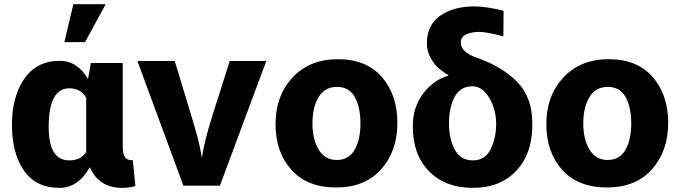

<svg xmlns="http://www.w3.org/2000/svg" viewBox="-20 -870 3311 934"><path d="M271.5 -574.2Q356.4 -574.2 408.2 -485.4L421.9 -563.5H577.1V-158.2Q577.1 -120.1 587.9 -105.5Q598.6 -90.8 621.1 -90.8H626L638.7 34.2Q613.3 43.9 574.2 43.9Q460.9 43.9 417 -56.6Q360.4 43.9 269.5 43.9Q154.3 43.9 96.2 -40.5Q38.1 -125 38.1 -262.2Q38.1 -399.4 98.1 -486.8Q158.2 -574.2 271.5 -574.2ZM216.8 -252Q216.8 -89.8 316.4 -89.8Q373 -89.8 399.4 -129.9V-394.5Q373 -440.4 317.4 -440.4Q216.8 -440.4 216.8 -252ZM293 -665 336.9 -849.6H494.1L393.6 -665Z M648.4 -573.2H830.1L908.2 -315.4Q948.2 -186.5 958 -125L961.9 -101.6Q972.7 -179.7 1015.6 -315.4L1097.7 -573.2H1275.4L1049.8 33.2H872.1Z M1397.5 -43.9Q1320.3 -129.9 1320.3 -266.6Q1320.3 -403.3 1402.8 -492.7Q1485.4 -582 1624 -582Q1762.7 -582 1837.9 -495.1Q1913.1 -408.2 1913.1 -272Q1913.1 -135.7 1834.5 -46.9Q1755.9 42 1615.2 42Q1474.6 42 1397.5 -43.9ZM1529.8 -397.5Q1500 -347.7 1500 -270Q1500 -192.4 1530.3 -142.1Q1560.5 -91.8 1618.7 -91.8Q1676.8 -91.8 1705.1 -141.1Q1733.4 -190.4 1733.4 -269Q1733.4 -347.7 1706.1 -397.5Q1678.7 -447.3 1619.1 -447.3Q1559.6 -447.3 1529.8 -397.5Z M1988.3 -252V-258.8Q1988.3 -348.6 2038.6 -415Q2088.9 -481.4 2163.1 -502.9Q2134.8 -520.5 2114.7 -537.1Q2094.7 -553.7 2075.7 -586.9Q2056.6 -620.1 2056.6 -659.2Q2056.6 -747.1 2120.6 -793Q2184.6 -838.9 2289.1 -838.9Q2345.7 -838.9 2429.7 -817.4L2428.7 -693.4Q2346.7 -714.8 2311 -714.8Q2275.4 -714.8 2248.5 -703.1Q2221.7 -691.4 2221.7 -663.1Q2221.7 -616.2 2297.9 -589.8Q2423.8 -545.9 2496.6 -470.7Q2569.3 -395.5 2569.3 -271.5V-258.8Q2569.3 -122.1 2491.2 -39.1Q2413.1 43.9 2279.8 43.9Q2146.5 43.9 2067.4 -36.6Q1988.3 -117.2 1988.3 -252ZM2279.3 -450.2Q2218.8 -450.2 2191.4 -398.4Q2164.1 -346.7 2164.1 -270.5Q2164.1 -194.3 2192.4 -142.1Q2220.7 -89.8 2280.3 -89.8Q2339.8 -89.8 2366.7 -144Q2393.6 -198.2 2393.6 -268.1Q2393.6 -337.9 2359.9 -394Q2326.2 -450.2 2279.3 -450.2Z M2714.8 -43.9Q2637.7 -129.9 2637.7 -266.6Q2637.7 -403.3 2720.2 -492.7Q2802.7 -582 2941.4 -582Q3080.1 -582 3155.3 -495.1Q3230.5 -408.2 3230.5 -272Q3230.5 -135.7 3151.9 -46.9Q3073.2 42 2932.6 42Q2792 42 2714.8 -43.9ZM2847.2 -397.5Q2817.4 -347.7 2817.4 -270Q2817.4 -192.4 2847.7 -142.1Q2877.9 -91.8 2936 -91.8Q2994.1 -91.8 3022.5 -141.1Q3050.8 -190.4 3050.8 -269Q3050.8 -347.7 3023.4 -397.5Q2996.1 -447.3 2936.5 -447.3Q2877 -447.3 2847.2 -397.5Z"/></svg>

Font: GenEi M Gothic v2 Heavy
Style: Regular
Weight: 800
Version: Version 2.0